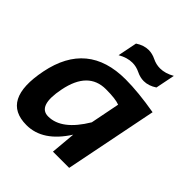

<svg xmlns="http://www.w3.org/2000/svg" viewBox="-190 -829 960 960"><g transform="rotate(45 290.0 -349.0)"><path d="M398.9 -396.5Q369.6 -408.2 301.3 -408.2Q176.8 -408.2 145.5 -250.5Q116.7 -107.4 193.4 -107.4Q288.1 -107.4 368.2 -241.2ZM449.2 0H334.5L346.2 -131.8Q262.2 0 147 0Q-32.7 0 17.1 -249.5Q69.8 -512.7 335.9 -512.7Q425.3 -512.7 547.4 -491.7ZM246.1 -675.8Q279.8 -698.2 314 -698.2Q339.4 -698.2 365.2 -685.5Q391.1 -672.9 418.5 -672.9Q455.1 -672.9 494.1 -695.3L473.6 -592.8Q439.9 -570.3 405.8 -570.3Q380.4 -570.3 354.5 -583Q328.6 -595.7 301.3 -595.7Q264.6 -595.7 225.6 -573.2Z"/></g></svg>

Font: Sansation
Style: Bold Italic
Weight: 700
Designer: Bernd Montag
Version: Version 1.301